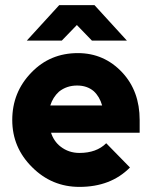

<svg xmlns="http://www.w3.org/2000/svg" viewBox="-20 -720 585 752"><path d="M85 -561H222L281 -622L340 -561H477L350 -700H212ZM527 -200V-250Q527 -363 459 -436Q388 -512 285 -512Q176 -512 103 -436Q28 -359 28 -250Q28 -142 106 -65Q183 12 291 12Q414 12 489 -64L396 -159Q358 -121 291 -121Q249 -121 217 -146Q204 -156 194.5 -170Q185 -184 180 -200ZM282 -385Q321 -385 347 -363Q370 -342 380 -307H177Q187 -339 211 -361Q241 -385 282 -385Z"/></svg>

Font: Unageo
Style: Bold
Weight: 700
Designer: Richard Sepsi
Foundry: Richard Sepsi
Version: Version 2.000